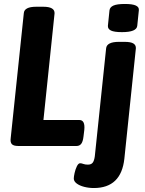

<svg xmlns="http://www.w3.org/2000/svg" viewBox="-20 -736 729 968"><path d="M72 0Q48 0 39.5 -9.5Q31 -19 34 -40L100 -669Q102 -702 163 -702H198Q257 -702 255 -668L199 -131H380Q410 -131 405 -81L401 -48Q398 -22 389.5 -11Q381 0 366 0ZM453 212Q428 212 404.5 206Q381 200 366.5 189Q352 178 352 164Q352 155 356 136.5Q360 118 367.5 102.5Q375 87 384 87Q391 87 400 90.5Q409 94 423 94Q440 94 447.5 84Q455 74 458 52L515 -492Q518 -525 580 -525H608Q640 -525 653 -516.5Q666 -508 665 -492L607 64Q591 212 453 212ZM595 -574Q556 -574 539.5 -582Q523 -590 524 -606L532 -684Q534 -700 552 -708Q570 -716 610 -716Q648 -716 665 -708Q682 -700 680 -684L672 -606Q669 -574 595 -574Z"/></svg>

Font: Asap Semi Condensed Semi Condensed Regular
Style: Bold Italic
Weight: 700
Width: 4
Italic angle: -6°
Designer: Pablo Cosgaya
Foundry: Omnibus-Type
Version: Version 3.001; ttfautohint (v1.8.4.7-5d5b)